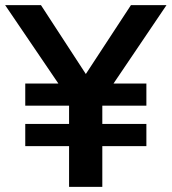

<svg xmlns="http://www.w3.org/2000/svg" viewBox="-33 -725 666 745"><path d="M235 0V-158H65V-244H235V-315H65V-401H210L207 -381L-13 -705H126L311 -421H289L475 -705H613L394 -381L391 -401H535V-315H364V-244H535V-158H364V0Z"/></svg>

Font: Nunito Sans 11pt
Style: Bold
Weight: 700
Version: Version 3.101;gftools[0.9.27]